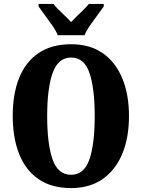

<svg xmlns="http://www.w3.org/2000/svg" viewBox="-20 -951 724 981"><path d="M343 10Q243 10 176.5 -36Q110 -82 77.5 -165Q45 -248 45 -359Q45 -470 77.5 -552Q110 -634 176.5 -679.5Q243 -725 344 -725Q439 -725 504.5 -679.5Q570 -634 604.5 -551.5Q639 -469 639 -358Q639 -247 604.5 -164.5Q570 -82 504 -36Q438 10 343 10ZM343 -58Q410 -58 437 -137Q464 -216 464 -358Q464 -500 437 -578.5Q410 -657 344 -657Q277 -657 249 -578.5Q221 -500 221 -358Q221 -216 248.5 -137Q276 -58 343 -58ZM275 -771Q266 -794 247.5 -820.5Q229 -847 209.5 -873Q190 -899 177 -918V-931H253Q262 -919 278.5 -902.5Q295 -886 313 -869Q331 -852 343 -838Q356 -852 373.5 -869Q391 -886 408 -902.5Q425 -919 434 -931H510V-918Q497 -899 477.5 -873Q458 -847 439.5 -820.5Q421 -794 412 -771Z"/></svg>

Font: Noto Serif ExtraCondensed Black
Style: Regular
Weight: 900
Width: 2
Designer: Monotype Design Team
Foundry: Monotype Imaging Inc.
Version: Version 2.015; ttfautohint (v1.8.4.7-5d5b)